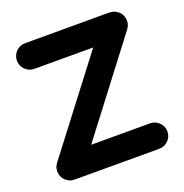

<svg xmlns="http://www.w3.org/2000/svg" viewBox="-129 -834 911 950"><g transform="rotate(-20 327.0 -359.0)"><path d="M617 -654Q617 -652 617 -651Q617 -650 616.5 -649Q616 -648 616 -648Q616 -646 616 -646Q616 -643 616 -640Q616 -640 616 -639.5Q616 -639 615 -638Q615 -637 615 -635Q614 -634 614 -633Q614 -631 613 -629Q613 -629 613 -628Q613 -628 612 -627Q611 -624 610 -622Q610 -621 610 -621Q607 -615 603 -611V-610L240 -134H550Q577 -134 597 -114.5Q617 -95 617 -67Q617 -39 597 -19.5Q577 0 550 0H104Q100 0 95 -1Q94 -1 94 -1Q94 -1 93 -1Q92 -1 92 -1Q88 -2 83 -3Q83 -4 82 -4Q77 -5 74 -7L73 -8Q68 -10 64 -13Q64 -13 64 -13.5Q64 -14 63.5 -14Q63 -14 62 -15Q62 -15 61.5 -15Q61 -15 61 -16Q61 -16 60.5 -16Q60 -16 60 -16Q60 -16 60 -17Q57 -19 54 -22V-23Q53 -23 53 -24Q52 -25 52 -25Q52 -25 51 -26Q48 -29 46 -33Q46 -33 46 -34Q45 -35 45 -36L44 -37Q44 -37 44 -37.5Q44 -38 43 -38Q42 -41 42 -42Q41 -43 41 -45Q41 -45 40.5 -45.5Q40 -46 40 -46Q40 -47 40 -49Q39 -50 39 -52Q38 -53 38 -56Q38 -56 38 -56.5Q38 -57 38 -58Q38 -59 38 -59Q37 -60 37 -62Q37 -63 37 -63.5Q37 -64 37 -64Q37 -66 37 -67Q37 -68 37 -69Q37 -70 37 -70Q37 -71 37 -72Q37 -74 38 -76Q38 -77 38 -78Q38 -81 39 -83Q39 -84 39 -85Q39 -85 39.5 -86Q40 -87 40 -87V-88Q41 -91 43 -95Q44 -96 44 -97V-98Q45 -98 45 -98Q47 -103 50 -107Q51 -108 51 -108L414 -583H104Q76 -583 56.5 -603Q37 -623 37 -650.5Q37 -678 56.5 -698Q76 -718 104 -718H550Q550 -718 551 -717.5Q552 -717 553 -717Q554 -717 554 -717Q557 -717 560 -717Q561 -717 561 -717Q562 -717 562 -716Q563 -716 566 -716Q566 -715 567 -715Q569 -715 572 -714Q572 -714 572 -714H573Q573 -714 573 -713.5Q573 -713 574 -713Q576 -712 578 -711Q579 -711 579 -711L580 -710L582 -709Q585 -707 589 -704H590L591 -703H592V-702H593Q593 -702 593 -701Q597 -699 600 -695Q600 -694 601 -694Q601 -693 602 -692Q602 -692 603 -692Q605 -688 607 -685Q607 -684 607.5 -684Q608 -684 608 -683Q608 -683 609 -681Q610 -681 610 -680Q610 -679 610 -679Q611 -677 612 -675Q612 -675 613 -673V-672Q614 -671 614 -669Q614 -668 614.5 -666Q615 -664 616 -662Q616 -661 616 -660Q616 -660 616 -659Q616 -658 616 -655Q617 -654 617 -654Z"/></g></svg>

Font: Multiround Pro
Style: Regular
Weight: 400
Designer: Ivan Filipov, Sasha Pavljenko
Version: Version 1.005;Fontself Maker 3.5.4